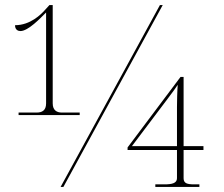

<svg xmlns="http://www.w3.org/2000/svg" viewBox="-20 -734 880 754"><path d="M53 -282H293V-292H223C204 -292 187 -300 187 -328V-714H174L154 -692C142 -679 100 -635 39 -635C39 -617 51 -612 60 -612C91 -612 139 -663 161 -685V-328C161 -300 145 -292 124 -292H53ZM218 0H229L619 -714H608ZM590 0H763V-10H743C715 -10 701 -14 701 -34V-145H779V-160H701V-432H689L481 -155V-145H675V-34C675 -14 654 -10 626 -10H590ZM498 -160 639 -347C655 -368 671 -390 678 -401C676 -378 675 -335 675 -314V-160Z"/></svg>

Font: Noto Serif Display Thin
Style: Regular
Weight: 100
Designer: Monotype Design Team
Foundry: Monotype Imaging Inc.
Version: Version 2.009